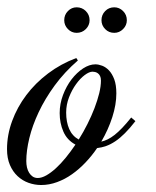

<svg xmlns="http://www.w3.org/2000/svg" viewBox="-88 -515 435 536"><path d="M290 -176.8Q274.4 -156.7 260.7 -143.1Q247.1 -129.4 233.9 -120.6Q220.7 -111.8 208.3 -107.4Q195.8 -103 183.1 -101.6Q168.5 -80.1 150.6 -61.3Q132.8 -42.5 113 -28.6Q93.3 -14.6 71.3 -6.6Q49.3 1.5 26.9 1.5Q8.8 1.5 -8.3 -4.6Q-25.4 -10.7 -38.8 -23.2Q-52.2 -35.6 -60.3 -54.4Q-68.4 -73.2 -68.4 -98.6Q-68.4 -138.2 -54.2 -177Q-40 -215.8 -14.6 -249.5Q10.7 -283.2 46.4 -310.1Q82 -336.9 125 -353L129.4 -346.2Q91.8 -313.5 64.7 -276.4Q37.6 -239.3 20 -201.9Q2.4 -164.6 -6.1 -129.4Q-14.6 -94.2 -14.6 -65.4Q-14.6 -56.2 -12.7 -47.6Q-10.7 -39.1 -6.6 -32.5Q-2.4 -25.9 3.4 -22Q9.3 -18.1 17.6 -18.1Q28.3 -18.1 41.3 -25.4Q54.2 -32.7 67.9 -45.2Q81.5 -57.6 95.5 -74.7Q109.4 -91.8 122.6 -111.3Q99.1 -124 88.9 -147.7Q78.6 -171.4 78.6 -199.2Q78.6 -225.1 87.9 -249.8Q97.2 -274.4 111.8 -293.5Q126.5 -312.5 144 -324Q161.6 -335.4 178.2 -335.4Q187 -335.4 197.3 -331.5Q207.5 -327.6 216.3 -318.4Q225.1 -309.1 231 -293.5Q236.8 -277.8 236.8 -254.4Q236.8 -223.1 225.6 -188.2Q214.4 -153.3 194.8 -119.6Q203.6 -121.6 212.6 -126Q221.7 -130.4 231.7 -138.2Q241.7 -146 253.2 -158Q264.6 -169.9 278.3 -187ZM96.7 -200.7Q96.7 -174.3 105.2 -154.8Q113.8 -135.3 131.8 -125.5Q145 -146.5 156.2 -168.9Q167.5 -191.4 175.8 -213.1Q184.1 -234.9 189 -254.6Q193.8 -274.4 193.8 -290Q193.8 -297.9 191.4 -302.7Q189 -307.6 185.3 -310.3Q181.6 -313 177.5 -314Q173.3 -314.9 170.4 -314.9Q161.1 -314.9 148.4 -305.4Q135.7 -295.9 124.3 -280Q112.8 -264.2 104.7 -243.4Q96.7 -222.7 96.7 -200.7ZM266.1 -458.5Q266.1 -444.3 255.6 -433.8Q245.1 -423.3 231 -423.3Q215.8 -423.3 205.6 -433.8Q195.3 -444.3 195.3 -458.5Q195.3 -473.6 205.6 -484.1Q215.8 -494.6 231 -494.6Q245.1 -494.6 255.6 -484.1Q266.1 -473.6 266.1 -458.5ZM162.1 -458.5Q162.1 -444.3 151.6 -433.8Q141.1 -423.3 126 -423.3Q111.8 -423.3 101.6 -433.8Q91.3 -444.3 91.3 -458.5Q91.3 -473.6 101.6 -484.1Q111.8 -494.6 126 -494.6Q141.1 -494.6 151.6 -484.1Q162.1 -473.6 162.1 -458.5Z"/></svg>

Font: Dynalight
Style: Regular
Weight: 400
Version: Version 1.000